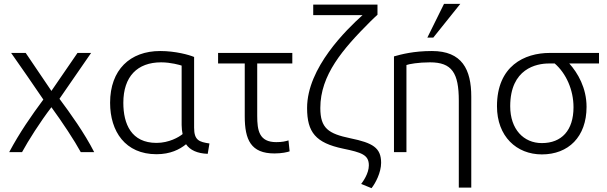

<svg xmlns="http://www.w3.org/2000/svg" viewBox="-20 -793 3163 1001"><path d="M28 0H95C127 -59 189 -157 248 -234C305 -156 369 -59 401 0H471C420 -100 346 -203 290 -278L455 -517H384L248 -319L114 -517H38C95 -436 151 -355 206 -274C143 -189 83 -103 28 0Z M796 11C868 11 917 -14 950 -41C971 -10 1009 7 1063 9L1072 -45C1019 -53 992 -61 992 -127V-496C966 -507 895 -527 815 -527C658 -527 554 -429 554 -257C554 -108 633 11 796 11ZM820 -468C871 -468 918 -454 927 -451V-141C927 -124 929 -109 932 -94C913 -78 861 -48 796 -48C665 -48 623 -146 623 -257C623 -394 696 -468 820 -468Z M1117 -517V-462H1256V-187C1256 -64 1288 7 1411 7C1450 7 1479 0 1490 -4L1484 -61C1467 -56 1451 -52 1420 -52C1331 -52 1321 -113 1321 -189V-462H1504V-517Z M1581 -230C1581 -103 1626 -48 1769 -18C1865 2 1903 14 1903 69C1903 112 1872 154 1863 166L1917 188C1937 163 1967 107 1967 56C1967 -23 1923 -48 1807 -72C1692 -96 1650 -124 1650 -230C1650 -402 1767 -537 1910 -680C1924 -694 1937 -706 1948 -716V-769H1613V-714H1870C1787 -639 1581 -440 1581 -230Z M2099 0V-454C2112 -459 2161 -468 2222 -468C2336 -468 2372 -413 2372 -268V185H2437V-289C2437 -431 2389 -527 2232 -527C2137 -527 2073 -510 2034 -499V0ZM2239 -597 2380 -773H2295L2208 -597Z M2805 12C2943 12 3038 -79 3038 -236C3038 -335 2992 -413 2948 -462H3103V-517H2846C2714 -517 2571 -449 2571 -239C2571 -82 2673 12 2805 12ZM2841 -462H2872C2931 -411 2970 -325 2970 -234C2970 -113 2908 -47 2805 -47C2710 -47 2640 -119 2640 -239C2640 -436 2778 -462 2841 -462Z"/></svg>

Font: Repo Light
Style: Regular
Weight: 300
Designer: Stefan Peev
Foundry: Context Ltd
Version: Version 001.502